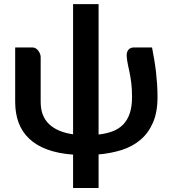

<svg xmlns="http://www.w3.org/2000/svg" viewBox="-20 -743 830 930"><path d="M457.5 -723V-91.5Q495 -95.5 525 -106.8Q555 -118 576 -139.2Q597 -160.5 608.2 -193Q619.5 -225.5 619.5 -273Q619.5 -312 616 -340Q612.5 -368 608 -390Q603.5 -412 599.2 -431.5Q595 -451 593.5 -473Q593.5 -484 596.2 -491.8Q599 -499.5 604 -504.2Q609 -509 615.2 -511Q621.5 -513 627.5 -513H716.5Q722.5 -481.5 727.5 -451.8Q732.5 -422 735.8 -393Q739 -364 741 -334.2Q743 -304.5 743 -273Q743 -199 720.5 -148Q698 -97 659.2 -64.8Q620.5 -32.5 568.5 -16.2Q516.5 0 457.5 5V167.5H334V6Q261 0.5 208 -19.2Q155 -39 120.8 -71.8Q86.5 -104.5 70 -149.2Q53.5 -194 53.5 -249.5V-513H139Q146.5 -513 153.5 -508.5Q160.5 -504 165.8 -497Q171 -490 174 -482Q177 -474 177 -466.5V-249.5Q177 -180 218 -141.5Q259 -103 334 -92.5V-723Z"/></svg>

Font: Lato
Style: Bold
Weight: 700
Designer: Lukasz Dziedzic
Foundry: tyPoland Lukasz Dziedzic
Version: Version 2.007; 2014-02-27